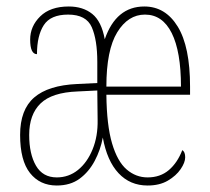

<svg xmlns="http://www.w3.org/2000/svg" viewBox="-20 -562 649 592"><path d="M155 10Q103 10 72.5 -28.5Q42 -67 42 -146Q42 -224 85.5 -261.5Q129 -299 218 -303L280 -306V-371Q280 -439 263 -478Q246 -517 190 -517Q136 -517 115 -484.5Q94 -452 94 -395Q73 -395 73 -440Q73 -481 104 -511.5Q135 -542 192 -542Q236 -542 264.5 -519Q293 -496 303 -441Q338 -542 425 -542Q490 -542 528 -480Q566 -418 566 -295V-270H308Q309 -176 325.5 -120Q342 -64 370.5 -39.5Q399 -15 435 -15Q474 -15 500.5 -37.5Q527 -60 542 -99Q551 -94 551 -77Q551 -61 537 -40.5Q523 -20 497.5 -5Q472 10 435 10Q381 10 345.5 -28Q310 -66 297 -138Q290 -100 272 -66Q254 -32 225.5 -11Q197 10 155 10ZM538 -295Q538 -403 509.5 -460Q481 -517 427 -517Q375 -517 341.5 -462.5Q308 -408 308 -295ZM155 -15Q192 -15 220.5 -38Q249 -61 265.5 -101.5Q282 -142 281 -192L280 -283L219 -280Q140 -277 105 -243Q70 -209 70 -146Q70 -87 91 -51Q112 -15 155 -15Z"/></svg>

Font: Noto Serif Georgian ExtraCondensed Thin
Style: Regular
Weight: 100
Width: 2
Designer: Monotype Design Team, Akaki Razmadze
Foundry: Google LLC
Version: Version 2.003; ttfautohint (v1.8.4.7-5d5b)